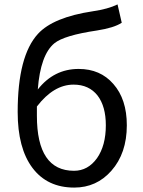

<svg xmlns="http://www.w3.org/2000/svg" viewBox="-20 -836 648 869"><path d="M419 -120Q459 -177 459 -269Q459 -354 422 -403Q383 -453 313 -453Q223 -453 147 -354V-312Q147 -63 315 -63Q378 -63 419 -120ZM531 -733Q496 -710 419 -698Q270 -676 226 -640Q163 -588 151 -431Q224 -524 336 -524Q434 -524 493 -456Q554 -387 554 -269Q554 -142 484 -63Q417 13 316 13Q194 13 127 -76Q60 -165 60 -329Q60 -583 152 -683Q221 -758 400 -785Q469 -795 512 -816Z"/></svg>

Font: KaiGen Gothic CN Regular
Style: Regular
Weight: 400
Designer: Ryoko NISHIZUKA  (kana & ideographs); Paul D. Hunt (Latin, Greek & Cyrillic); Wenlong ZHANG  (bopomofo); Sandoll Communi
Foundry: Adobe Systems Incorporated
Version: Version 1.002.20150501